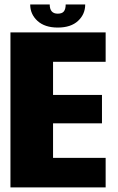

<svg xmlns="http://www.w3.org/2000/svg" viewBox="-20 -816 512 836"><path d="M25.5 0V-675H440V-547H211V-402.5H424V-279H211V-128.5H440V0ZM231.5 -696Q175 -696 143.2 -725Q111.5 -754 111.5 -796.5H196.5Q196.5 -756.5 231.5 -756.5Q250.5 -756.5 258.2 -766.5Q266 -776.5 266 -796.5H351Q351 -754 319.8 -725Q288.5 -696 231.5 -696Z"/></svg>

Font: Anybody ExtraBold
Style: Regular
Weight: 800
Designer: Tyler Finck
Foundry: Etcetera Type Company
Version: Version 1.010; ttfautohint (v1.8.3) -l 8 -r 50 -G 200 -x 14 